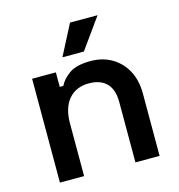

<svg xmlns="http://www.w3.org/2000/svg" viewBox="-104 -790 824 882"><g transform="rotate(-15 307.5 -349.0)"><path d="M73 0V-494H186V-425H203Q216 -453 250 -478Q284 -503 353 -503Q410 -503 454 -477Q498 -451 522.5 -405Q547 -359 547 -296V0H432V-287Q432 -347 402.5 -376.5Q373 -406 319 -406Q258 -406 223 -365.5Q188 -325 188 -250V0ZM233 -553 308 -698H439L335 -553Z"/></g></svg>

Font: Space Grotesk SemiBold
Style: Regular
Weight: 600
Designer: Florian Karsten
Foundry: Florian Karsten
Version: Version 2.000